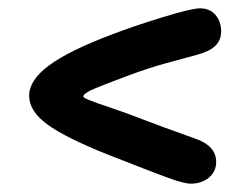

<svg xmlns="http://www.w3.org/2000/svg" viewBox="-20 -541 600 461"><path d="M241 -169Q138 -210 94 -242Q50 -274 50 -311Q50 -349 98.5 -384.5Q147 -420 248 -458Q300 -478 370 -499.5Q440 -521 460 -521Q484 -521 497.5 -505Q511 -489 511 -466Q511 -445 497.5 -431.5Q484 -418 455 -410L422 -401Q414 -399 376 -388.5Q338 -378 289 -360Q233 -339 206.5 -328Q180 -317 180 -309Q180 -304 241 -284Q253 -280 284 -269Q370 -236 452 -207Q499 -190 499 -152Q499 -129 481.5 -114.5Q464 -100 438 -100Q424 -100 393.5 -110.5Q363 -121 241 -169Z"/></svg>

Font: Mali
Style: Bold
Weight: 700
Designer: Kitiyaporn Chalermlarp | Katatrad Aksorn Co.,Ltd.
Foundry: Cadson Demak Co.,Ltd.
Version: Version 1.000; ttfautohint (v1.6)